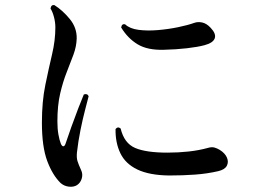

<svg xmlns="http://www.w3.org/2000/svg" viewBox="-20 -756 1040 756"><path d="M283 -27Q270 -19 251.5 -21Q233 -23 219 -35Q187 -66 166 -122Q145 -178 145 -273Q145 -356 158.5 -421.5Q172 -487 185 -542Q198 -597 198 -648Q198 -668 192.5 -689Q187 -710 179 -722Q181 -738 194 -736Q226 -716 254.5 -681.5Q283 -647 282 -604Q281 -573 269.5 -541.5Q258 -510 243 -472.5Q228 -435 217 -388Q206 -341 206 -278Q206 -249 210 -226.5Q214 -204 220 -189Q225 -179 230 -180Q235 -181 238 -190Q247 -217 260.5 -255Q274 -293 288 -329Q302 -365 310 -384Q324 -389 329 -377Q325 -361 315.5 -325Q306 -289 297 -244.5Q288 -200 283 -156Q281 -135 285 -122Q289 -109 299 -87Q307 -71 302 -53.5Q297 -36 283 -27ZM646 -65Q568 -66 521 -88.5Q474 -111 454 -152.5Q434 -194 435 -248Q444 -259 455 -250Q469 -192 512 -173.5Q555 -155 639 -155Q683 -155 723.5 -159.5Q764 -164 800 -174Q814 -178 824.5 -175Q835 -172 845 -166Q866 -153 873.5 -135.5Q881 -118 873 -103Q865 -88 839 -82Q796 -72 748 -68.5Q700 -65 646 -65ZM625 -560Q561 -558 522 -581.5Q483 -605 457 -648Q460 -664 473 -660Q491 -643 525.5 -638.5Q560 -634 601.5 -637.5Q643 -641 681.5 -649Q720 -657 745 -666Q759 -671 776 -667.5Q793 -664 809 -647Q832 -623 825.5 -605Q819 -587 785 -578Q759 -571 716 -566Q673 -561 625 -560Z"/></svg>

Font: Zen Old Mincho SemiBold
Style: Regular
Weight: 600
Version: Version 1.500